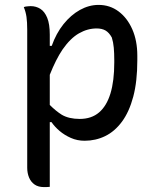

<svg xmlns="http://www.w3.org/2000/svg" viewBox="-20 -563 640 783"><path d="M77 -534Q82 -536 86.5 -536.5Q91 -537 96 -537.5Q101 -538 105 -538Q127 -538 144.5 -527Q162 -516 172.5 -490.5Q183 -465 183 -422V-376H191Q209 -427 239 -464.5Q269 -502 306 -522.5Q343 -543 382 -543Q428 -543 463.5 -516.5Q499 -490 519.5 -443.5Q540 -397 540 -336V-317Q540 -231 523.5 -169Q507 -107 477.5 -67Q448 -27 409 -8Q370 11 325 11Q295 11 269 -0.5Q243 -12 223 -29Q203 -46 190 -65H183V199Q179 199 175 199.5Q171 200 167 200H160Q136 200 121 189.5Q106 179 98.5 161Q91 143 91 121V-442Q91 -473 88 -494Q85 -515 77 -534ZM183 -258V-135Q208 -110 232 -95Q261 -78 305 -78Q353 -78 384 -104.5Q415 -131 430.5 -182Q446 -233 446 -308V-318Q446 -346 444 -368.5Q442 -391 436 -410Q425 -430 410.5 -438.5Q396 -447 374 -447Q337 -447 302 -427Q267 -407 235 -361Q208 -321 183 -258Z"/></svg>

Font: Code D Ace
Style: Regular
Weight: 400
Version: Version 1.085; ttfautohint (v1.8.4.7-5d5b);Nerd Fonts 3.0.2